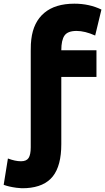

<svg xmlns="http://www.w3.org/2000/svg" viewBox="-113 -817 571 1043"><path d="M220 -399V-34Q220 83 174 141Q128 199 30 205Q5 207 -24 203Q-67 197 -93 187L-70 44Q-30 59 1 59Q31 59 42.5 41Q54 23 54 -17V-541Q54 -583 57 -603Q68 -697 127.5 -747Q187 -797 291 -797Q372 -797 438 -765L404 -624Q348 -649 303 -649Q255 -649 237.5 -624Q220 -599 220 -544H411V-399Z"/></svg>

Font: Repo
Style: ExtraBold
Weight: 800
Designer: Stefan Peev
Foundry: Context Ltd
Version: Version 001.000